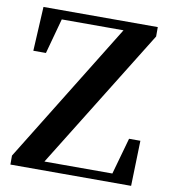

<svg xmlns="http://www.w3.org/2000/svg" viewBox="-83 -814 790 885"><g transform="rotate(10 312.0 -371.0)"><path d="M543 -212H596L590 0H25V-42L431 -700H142L97 -535H38L49 -742H584V-698L177 -41H495Z"/></g></svg>

Font: Swei Spring CJKtc
Style: Bold
Weight: 700
Version: Version 1.021